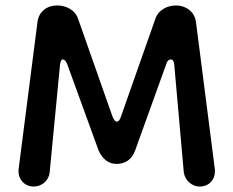

<svg xmlns="http://www.w3.org/2000/svg" viewBox="-20 -668 856 704"><path d="M104 16C133 16 159 -6 162 -35L200 -430C202 -443 205 -450 210 -450C216 -450 221 -445 226 -434L342 -115C357 -83 379 -67 408 -67C437 -67 463 -82 475 -115L590 -434C593 -445 599 -450 606 -450C614 -450 618 -443 619 -430L654 -35C659 -6 684 16 712 16C748 16 768 -11 768 -38C768 -41 768 -43 768 -46L699 -584C695 -627 659 -648 626 -648C594 -648 561 -632 550 -600L424 -242C420 -229 415 -222 408 -222C403 -222 397 -229 392 -242L266 -600C255 -632 222 -648 189 -648C154 -648 121 -627 117 -584L48 -46C48 -43 48 -41 48 -38C48 -11 69 16 104 16Z"/></svg>

Font: Dongle
Style: Regular
Weight: 400
Designer: Yanghee Ryu
Foundry: Yanghee Ryu
Version: Version 2.000